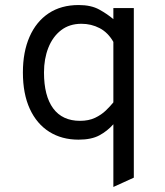

<svg xmlns="http://www.w3.org/2000/svg" viewBox="-20 -543 656 763"><path d="M430.5 200V-49.2Q406.5 -22.1 374.9 -5.1Q343.2 12 292 12Q225.4 12 175.6 -19.4Q125.9 -50.8 98.4 -110.5Q71 -170.2 71 -255Q71 -336.6 97.4 -396.8Q123.8 -457 173.2 -490Q222.8 -523 292.8 -523Q342.1 -523 374.7 -504.9Q407.2 -486.9 430.5 -466.8V-511H511.8V163ZM298 -62.8Q332.5 -62.8 357.8 -74.8Q383 -86.9 400.6 -103.9Q418.2 -120.9 430.5 -136.2V-376.5Q409.1 -413.9 375.9 -431.2Q342.6 -448.5 303.8 -448.5Q255.8 -448.5 222.6 -422.8Q189.4 -397.1 172.1 -353.2Q154.8 -309.4 154.8 -255Q154.8 -161.9 191.3 -112.3Q227.9 -62.8 298 -62.8Z"/></svg>

Font: Overpass Mono Light
Style: Regular
Weight: 300
Monospace: yes
Designer: Delve Withrington, Dave Bailey
Foundry: Delve Fonts LLC
Version: Version 4.000